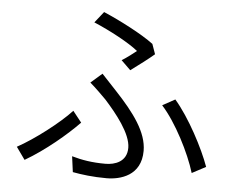

<svg xmlns="http://www.w3.org/2000/svg" viewBox="-54 -830 1108 914"><g transform="rotate(5 500.0 -372.5)"><path d="M555 -501C591 -527 643 -567 666 -587L649 -635C592 -678 482 -734 407 -766L365 -713C441 -681 535 -631 579 -595C564 -583 536 -561 510 -545ZM325 6C368 14 422 21 487 21C553 21 652 -5 652 -124C652 -213 586 -301 496 -397C473 -422 448 -449 425 -473L371 -426C398 -403 427 -374 449 -352C504 -291 578 -200 578 -132C578 -65 521 -47 476 -47C412 -47 364 -55 315 -69ZM955 -74C924 -161 851 -300 781 -381L721 -348C790 -272 861 -132 889 -39ZM344 -232 302 -285C246 -224 130 -135 49 -91L91 -32C186 -87 286 -172 344 -232Z"/></g></svg>

Font: Noto Sans CJK JP DemiLight
Style: Regular
Weight: 350
Designer: Ryoko NISHIZUKA (kana & ideographs); Paul D. Hunt (Latin, Greek & Cyrillic); Wenlong ZHANG (bopomofo); Sandoll Communica
Foundry: Adobe Systems Incorporated
Version: Version 1.004;PS 1.004;hotconv 1.0.82;makeotf.lib2.5.63406